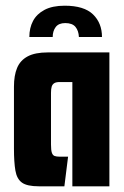

<svg xmlns="http://www.w3.org/2000/svg" viewBox="-20 -654 436 674"><path d="M207 -634Q275 -634 306.5 -603.5Q338 -573 338 -524H257Q256 -546 245 -559.5Q234 -573 209 -573Q186 -573 175.5 -559Q165 -545 165 -524H83Q83 -556 96 -580.5Q109 -605 136.5 -619.5Q164 -634 207 -634ZM116 0Q75 0 57 -13Q39 -26 34 -55.5Q29 -85 29 -132V-350Q29 -389 40 -415.5Q51 -442 77 -456Q103 -470 148 -470H364V0H234V-366H189Q177 -366 170.5 -362Q164 -358 161.5 -350Q159 -342 159 -328V-147Q159 -127 162 -118Q165 -109 171.5 -106.5Q178 -104 190 -104H219L206 0Z"/></svg>

Font: Smooch Sans ExtraBold
Style: Regular
Weight: 800
Designer: Robert E. Leuschke
Foundry: Robert E. Leuschke
Version: Version 1.010